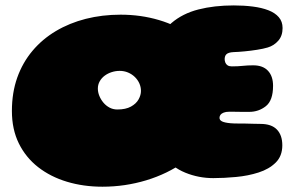

<svg xmlns="http://www.w3.org/2000/svg" viewBox="-20 -652 1133 726"><path d="M367.5 54Q295.5 54 233.2 35.2Q171 16.5 124.2 -20Q77.5 -56.5 51.2 -109.8Q25 -163 25 -232.5Q25 -301.5 45.2 -358.5Q65.5 -415.5 102.8 -459.8Q140 -504 191.2 -534.5Q242.5 -565 304.5 -580.8Q366.5 -596.5 436 -596.5Q512.5 -596.5 581 -576.2Q649.5 -556 702.5 -517Q755.5 -478 785.8 -421.8Q816 -365.5 816 -293.5Q816 -214 778.5 -149.8Q741 -85.5 677 -40Q613 5.5 532.8 29.8Q452.5 54 367.5 54ZM423.5 -238Q455.5 -238 475.2 -249Q495 -260 504 -276.2Q513 -292.5 513 -308Q513 -323 507 -336.5Q501 -350 490 -360.8Q479 -371.5 464.2 -377.8Q449.5 -384 432.5 -384Q417 -384 402.2 -379.2Q387.5 -374.5 375.8 -365.8Q364 -357 357 -344.5Q350 -332 350 -317Q350 -303.5 355.5 -289.8Q361 -276 370.8 -264.2Q380.5 -252.5 394 -245.2Q407.5 -238 423.5 -238ZM786.5 21.5Q731 21.5 680.8 1Q630.5 -19.5 595.2 -64Q560 -108.5 549 -181Q547 -195 545.5 -210Q544 -225 543 -241.2Q542 -257.5 541.5 -274.2Q541 -291 541 -309Q541 -403.5 563.5 -466Q586 -528.5 628.2 -564.8Q670.5 -601 730.2 -616.2Q790 -631.5 864 -631.5Q902.5 -631.5 936 -627.2Q969.5 -623 994.8 -613.2Q1020 -603.5 1034.2 -587Q1048.5 -570.5 1048.5 -546Q1048.5 -516.5 1032.2 -498Q1016 -479.5 992.5 -472.5Q976 -467.5 952.2 -463.8Q928.5 -460 904.8 -457.8Q881 -455.5 863.5 -455Q852.5 -454.5 845.8 -452.2Q839 -450 835.5 -446.2Q832 -442.5 830.8 -437.8Q829.5 -433 829.5 -428.5Q829.5 -422 832 -415.5Q834.5 -409 840.5 -405Q846.5 -401 856.5 -401Q868.5 -401 878.5 -401.5Q888.5 -402 897.8 -403Q907 -404 916.8 -404.5Q926.5 -405 937.5 -405Q974 -405 993.2 -384.5Q1012.5 -364 1012.5 -327.5Q1012.5 -272 985.2 -250.5Q958 -229 922.5 -229Q910 -229 899.2 -229Q888.5 -229 879.2 -229.2Q870 -229.5 861.8 -229.5Q853.5 -229.5 846.5 -229.5Q834 -229.5 825.8 -226.2Q817.5 -223 813.8 -218Q810 -213 810 -206.5Q810 -202.5 812.2 -199Q814.5 -195.5 819.5 -193Q824.5 -190.5 832.5 -188.8Q840.5 -187 851.8 -186Q863 -185 878.5 -185Q892 -185 907.5 -184.8Q923 -184.5 938.2 -184Q953.5 -183.5 965 -183.5Q1006.5 -183.5 1027 -162.2Q1047.5 -141 1047.5 -102.5Q1047.5 -62 1022.5 -37.2Q997.5 -12.5 957.8 0.2Q918 13 872.5 17.2Q827 21.5 786.5 21.5Z"/></svg>

Font: Gluten Thin Black
Style: Regular
Weight: 900
Version: Version 1.300